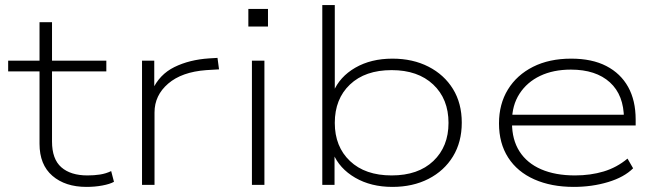

<svg xmlns="http://www.w3.org/2000/svg" viewBox="-20 -725 2579 753"><path d="M319 8Q236 8 185.5 -35.5Q135 -79 135 -161V-445H12V-487H135V-638H184V-487H397V-445H184V-170Q184 -101 220.5 -69Q257 -37 323 -37Q349 -37 372 -40.5Q395 -44 416 -54L427 -12Q411 -3 381.5 2.5Q352 8 319 8Z M537 0V-487H585V-371H577Q605 -433 664 -462Q723 -491 800 -496L833 -498L839 -453L789 -450Q693 -443 639.5 -397Q586 -351 586 -284V0Z M954 -621V-690H1031V-621ZM968 0V-487H1017V0Z M1519 8Q1435 8 1373 -28Q1311 -64 1286 -124H1292V0H1244V-705H1293V-364H1287Q1312 -424 1373.5 -459.5Q1435 -495 1519 -495Q1599 -495 1660.5 -463.5Q1722 -432 1756.5 -376Q1791 -320 1791 -244Q1791 -168 1756.5 -111.5Q1722 -55 1660.5 -23.5Q1599 8 1519 8ZM1516 -37Q1620 -37 1679.5 -93.5Q1739 -150 1739 -243Q1739 -337 1679 -393.5Q1619 -450 1516 -450Q1412 -450 1352.5 -393.5Q1293 -337 1293 -243Q1293 -150 1352.5 -93.5Q1412 -37 1516 -37Z M2230 8Q2142 8 2075.5 -21.5Q2009 -51 1973 -107Q1937 -163 1937 -241Q1937 -317 1972 -374Q2007 -431 2070.5 -463Q2134 -495 2220 -495Q2302 -495 2358 -466Q2414 -437 2443.5 -384Q2473 -331 2473 -256V-233H1967V-275H2451L2427 -259Q2427 -352 2372 -402Q2317 -452 2219 -452Q2150 -452 2098.5 -427.5Q2047 -403 2017.5 -357.5Q1988 -312 1988 -250V-243Q1988 -177 2017.5 -131Q2047 -85 2102.5 -61Q2158 -37 2235 -37Q2296 -37 2347.5 -52.5Q2399 -68 2441 -103L2463 -65Q2428 -30 2365 -11Q2302 8 2230 8Z"/></svg>

Font: Nunito Sans 10pt Expanded ExtraLight
Style: Regular
Weight: 250
Width: 7
Designer: Vernon Adams
Foundry: Vernon Adams
Version: Version 3.101;gftools[0.9.27]